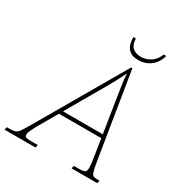

<svg xmlns="http://www.w3.org/2000/svg" viewBox="-262 -1026 1106 1171"><g transform="rotate(30 291.5 -441.0)"><path d="M-61 0 -56 -20H-39Q-13 -20 0.5 -24Q14 -28 26.5 -44.5Q39 -61 60 -98L418 -714H427L525 -109Q532 -68 537.5 -49Q543 -30 552 -25Q561 -20 579 -20H597L592 0H411L416 -20H449Q484 -20 493.5 -27.5Q503 -35 503 -60Q503 -71 501 -87Q499 -103 498 -108L476 -250H178L98 -112Q88 -93 78.5 -73Q69 -53 69 -42Q69 -27 79 -23.5Q89 -20 120 -20H162L157 0ZM318 -493 192 -275H472L439 -484Q432 -528 424 -581Q416 -634 414 -670Q397 -634 372 -588Q347 -542 318 -493ZM430 -775Q383 -775 360 -802.5Q337 -830 337 -882H355Q355 -841 376.5 -820.5Q398 -800 435 -800Q472 -800 503.5 -820.5Q535 -841 551 -882H568Q556 -833 519.5 -804Q483 -775 430 -775Z"/></g></svg>

Font: Noto Serif Thin
Style: Italic
Weight: 100
Italic angle: -12°
Designer: Monotype Design Team
Foundry: Monotype Imaging Inc.
Version: Version 2.014; ttfautohint (v1.8.4.7-5d5b)